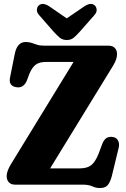

<svg xmlns="http://www.w3.org/2000/svg" viewBox="-20 -930 635 967"><path d="M549.5 -599 232.5 -82H381.5Q418.5 -82 439 -97.8Q459.5 -113.5 476 -154.5L497 -210Q506.5 -230.5 519.8 -236.8Q533 -243 551 -239.5Q567.5 -236.5 575.2 -220.8Q583 -205 577 -182.5L543 -42.5Q534.5 -11 522 3Q509.5 17 484 17Q462.5 17 444.8 8.5Q427 0 396 0H56Q35.5 0 24.5 -12Q13.5 -24 13.5 -43.5Q13.5 -67 35 -103L350.5 -618H211Q178.5 -618 160.2 -604.5Q142 -591 128.5 -559.5L115 -523.5Q97 -482.5 58.5 -491.5Q22.5 -499.5 30.5 -539.5L54.5 -659Q66.5 -718.5 109.5 -718.5Q126 -718.5 139 -714Q152 -709.5 166.5 -704.8Q181 -700 202.5 -700H526Q547 -700 558.2 -688.5Q569.5 -677 569.5 -657.5Q569.5 -646 565 -631.5Q560.5 -617 549.5 -599ZM381.5 -770Q365 -751.5 351.2 -740Q337.5 -728.5 316.5 -728.5Q295 -728.5 281.2 -740Q267.5 -751.5 250.5 -770L177.5 -853.5Q164.5 -868 165.8 -881.5Q167 -895 174.5 -902Q194 -920 227.5 -898.5L316 -837.5L405.5 -898.5Q438.5 -920 458 -902Q465.5 -895 466.8 -881.5Q468 -868 455 -853.5Z"/></svg>

Font: Fraunces 144pt S100
Style: Bold
Weight: 700
Version: Version 1.000; ttfautohint (v1.8.3)